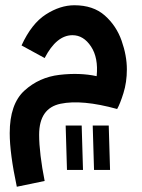

<svg xmlns="http://www.w3.org/2000/svg" viewBox="-20 -440 539 731"><path d="M44 271 150 249Q140 199 134.5 153.5Q129 108 129 73Q129 -28 210.5 -45Q292 -62 426 -25Q437 -44 450 -85.5Q463 -127 463 -176Q463 -228 443 -285Q423 -342 379 -381Q335 -420 263 -420Q209 -420 154.5 -385Q100 -350 62 -267L150 -219Q195 -306 256 -306Q298 -306 326.5 -263Q355 -220 348 -150Q284 -164 206.5 -155Q129 -146 73 -95Q17 -44 17 67Q17 144 44 271ZM338 207 333 38H394L399 207ZM235 207 230 38H291L296 207Z"/></svg>

Font: Noto Sans Arabic UI SemiCondensed Semi
Style: Regular
Weight: 600
Width: 4
Designer: Nadine Chahine - Monotype Design Team
Foundry: Monotype Imaging Inc.
Version: Version 1.900